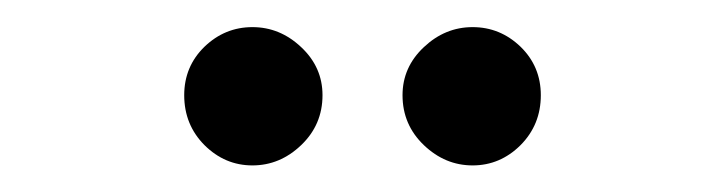

<svg xmlns="http://www.w3.org/2000/svg" viewBox="-20 -673 540 143"><path d="M117.2 -602.1Q117.2 -623.5 132.3 -638.2Q147.5 -652.8 168 -652.8Q188.5 -652.8 204.3 -637.9Q220.2 -623 220.2 -602.1Q220.2 -580.1 204.3 -564.9Q188.5 -549.8 168 -549.8Q147.5 -549.8 132.3 -564.9Q117.2 -580.1 117.2 -602.1ZM279.8 -602.1Q279.8 -623 295.7 -637.9Q311.5 -652.8 332 -652.8Q352.5 -652.8 367.7 -638.2Q382.8 -623.5 382.8 -602.1Q382.8 -580.1 367.7 -564.9Q352.5 -549.8 332 -549.8Q311.5 -549.8 295.7 -564.9Q279.8 -580.1 279.8 -602.1Z"/></svg>

Font: Margherita Semibold
Style: Regular
Weight: 600
Designer: James Puckett
Foundry: Dunwich Type Founders
Version: Version 1.008;hotconv 1.0.109;makeotfexe 2.5.65596